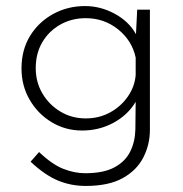

<svg xmlns="http://www.w3.org/2000/svg" viewBox="-20 -423 604 634"><path d="M263 191Q214 191 171 173Q128 155 81 111L109 79Q152 120 189 134.5Q226 149 261 149Q322 149 358 129.5Q394 110 410 77.5Q426 45 427 5L428 -87Q403 -44 355.5 -18Q308 8 251 8Q196 8 150.5 -19.5Q105 -47 78 -93.5Q51 -140 51 -197Q51 -258 79 -304Q107 -350 155 -376.5Q203 -403 261 -403Q312 -403 359 -377.5Q406 -352 429 -310L433 -391H475V6Q475 54 453.5 96.5Q432 139 385.5 165Q339 191 263 191ZM98 -198Q98 -152 120 -114.5Q142 -77 179.5 -54.5Q217 -32 263 -32Q307 -32 343 -51.5Q379 -71 402 -104Q425 -137 428 -175V-233Q416 -289 370 -326Q324 -363 263 -363Q217 -363 179.5 -342Q142 -321 120 -284Q98 -247 98 -198Z"/></svg>

Font: Synthetic Light
Style: Regular
Weight: 300
Designer: Santiago Orozco
Foundry: Typemade
Version: Version 2.000; ttfautohint (v1.8.4.7-5d5b)